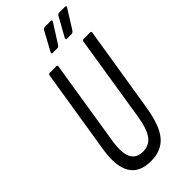

<svg xmlns="http://www.w3.org/2000/svg" viewBox="-263 -886 946 946"><g transform="rotate(-45 210.0 -413.0)"><path d="M175 6Q16 6 49 -203L120 -646Q121 -655 130 -655H175Q184 -655 182 -646L111 -200Q99 -126 116.5 -90.5Q134 -55 180 -55Q224 -55 248.5 -88.5Q273 -122 285 -200L356 -646Q358 -655 365 -655H411Q420 -655 418 -646L346 -199Q329 -90 289 -42Q249 6 175 6ZM209 -714Q199 -714 205 -725L259 -824Q264 -832 273 -832H313Q325 -832 318 -821L255 -722Q250 -714 242 -714ZM309 -714Q299 -714 304 -725L359 -824Q364 -832 373 -832H413Q418 -832 419.5 -829Q421 -826 417 -821L355 -722Q348 -714 342 -714Z"/></g></svg>

Font: Sofia Sans Extra Condensed
Style: Italic
Weight: 400
Italic angle: -9°
Designer: Botio Nikoltchev, Ani Petrova
Foundry: lettersoup
Version: Version 4.101; ttfautohint (v1.8.4.7-5d5b)